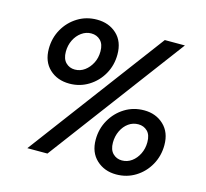

<svg xmlns="http://www.w3.org/2000/svg" viewBox="-104 -830 1031 960"><g transform="rotate(15 411.5 -349.5)"><path d="M232 -366Q169 -366 128.5 -404Q88 -442 88 -508Q88 -564 114 -610Q140 -656 184.5 -683.5Q229 -711 284 -711Q346 -711 386.5 -673.5Q427 -636 427 -569Q427 -513 401 -467Q375 -421 330.5 -393.5Q286 -366 232 -366ZM113 0 637 -700H741L217 0ZM240 -441Q268 -441 290.5 -457.5Q313 -474 327 -501Q341 -528 341 -562Q341 -599 322 -618Q303 -637 274 -637Q247 -637 224 -620.5Q201 -604 187.5 -576.5Q174 -549 174 -516Q174 -479 193 -460Q212 -441 240 -441ZM575 12Q514 12 473 -26Q432 -64 432 -130Q432 -186 458.5 -232.5Q485 -279 529.5 -306.5Q574 -334 629 -334Q690 -334 730.5 -296Q771 -258 771 -192Q771 -136 745 -89.5Q719 -43 674.5 -15.5Q630 12 575 12ZM585 -63Q613 -63 635.5 -79.5Q658 -96 671.5 -123.5Q685 -151 685 -184Q685 -222 666 -240.5Q647 -259 619 -259Q591 -259 568.5 -243Q546 -227 532.5 -199Q519 -171 519 -138Q519 -101 538 -82Q557 -63 585 -63Z"/></g></svg>

Font: DeepMind Sans Medium
Style: Italic
Weight: 500
Italic angle: -10°
Designer: Jonny Pinhorn / Modifications: Colophon Foundry
Foundry: Colophon Foundry
Version: Version 1.002; ttfautohint (v1.8.2)